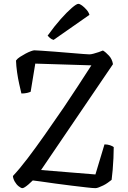

<svg xmlns="http://www.w3.org/2000/svg" viewBox="-20 -976 662 996"><path d="M96 0Q89 0 77 -9.5Q65 -19 56.5 -34Q48 -49 47 -63Q81 -99 122.5 -153.5Q164 -208 211.5 -275.5Q259 -343 311 -419Q346 -471 382 -526Q418 -581 454 -637L163 -646L139 -500Q133 -497 120.5 -494Q108 -491 91 -491Q86 -512 79.5 -541Q73 -570 68.5 -602Q64 -634 63 -662Q70 -672 84 -681Q98 -690 113 -698Q128 -706 140.5 -710.5Q153 -715 158 -715Q165 -715 194.5 -713Q224 -711 264 -708Q304 -705 343.5 -701.5Q383 -698 411 -696Q439 -694 444 -694Q452 -694 465 -697.5Q478 -701 491.5 -705.5Q505 -710 514 -714Q529 -705 545.5 -687Q562 -669 566 -643L193 -94L475 -71L522 -227Q538 -227 551 -222.5Q564 -218 570 -213Q570 -187 568.5 -155.5Q567 -124 564.5 -94.5Q562 -65 559 -43Q550 -36 539 -28Q528 -20 515.5 -14Q503 -8 492.5 -4Q482 0 475 0Q461 0 427.5 -4Q394 -8 351 -13Q308 -18 266 -24Q224 -30 192 -34.5Q160 -39 150 -40Q139 -29 128.5 -20Q118 -11 109.5 -5.5Q101 0 96 0ZM258 -769Q247 -772 239 -779Q231 -786 227 -791Q262 -840 295 -877Q328 -914 352.5 -935Q377 -956 386 -956Q394 -956 405.5 -947.5Q417 -939 428.5 -926Q440 -913 444 -899Z"/></svg>

Font: Texturina Medium 12pt Light
Style: Regular
Weight: 300
Version: Version 1.002